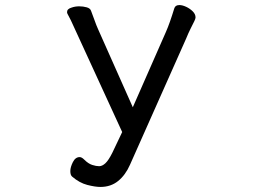

<svg xmlns="http://www.w3.org/2000/svg" viewBox="-20 -732 1040 759"><path d="M295 -111Q303 -111 313 -101Q329 -85 344.5 -80Q360 -75 372 -75Q384 -75 396.5 -86.5Q409 -98 424 -128L463 -210Q274 -622 266 -639Q263 -647 248 -675Q245 -680 245 -684Q245 -697 263 -702Q277 -707 293 -707Q309 -707 323 -703Q337 -699 340 -689Q345 -677 353 -654Q361 -631 368 -616L505 -308L636 -606Q651 -640 669 -699Q673 -712 689 -712Q701 -712 716 -705Q731 -698 742 -687Q753 -676 753 -663Q753 -658 748 -648Q743 -638 733.5 -619Q724 -600 716 -580L494 -81Q476 -40 447 -16.5Q418 7 377 7Q356 7 325 -1Q294 -9 265 -34Q258 -40 258 -55.5Q258 -71 268 -91Q278 -111 295 -111Z"/></svg>

Font: Moon Stars Kai HW
Style: Bold
Weight: 700
Designer: GuiWonder
Version: Version 1.101